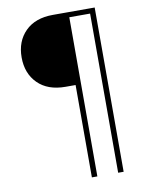

<svg xmlns="http://www.w3.org/2000/svg" viewBox="-97 -768 789 1036"><g transform="rotate(-10 297.5 -250.0)"><path d="M266 -306Q169 -306 114.5 -360.5Q60 -415 60 -503Q60 -591 114.5 -645.5Q169 -700 266 -700H477V-672H340V-306ZM321 200V-700H351V200ZM465 200V-700H495V200Z"/></g></svg>

Font: Fustat ExtraLight
Style: Regular
Weight: 250
Designer: Mohamed Gaber, Khaled Hosny, Laura Garcia Mut
Foundry: Kief Type Foundry, Alif Type Foundry, Hard Type Foundry
Version: Version 1.007